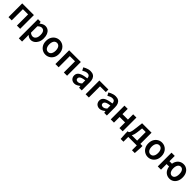

<svg xmlns="http://www.w3.org/2000/svg" viewBox="701 -2915 5481 5481"><g transform="rotate(45 3441.5 -175.0)"><path d="M83 0V-555H555V0H424V-451H214V0Z M720 219V-555H827L838 -496H840Q876 -526 919 -547.5Q962 -569 1007 -569Q1077 -569 1126 -533.5Q1175 -498 1200.5 -435Q1226 -372 1226 -286Q1226 -191 1192 -124Q1158 -57 1104 -21.5Q1050 14 989 14Q952 14 916 -2.5Q880 -19 847 -48L851 45V219ZM961 -95Q998 -95 1027.5 -116.5Q1057 -138 1074 -180Q1091 -222 1091 -284Q1091 -340 1078.5 -379.5Q1066 -419 1040 -440Q1014 -461 971 -461Q941 -461 912 -445.5Q883 -430 851 -399V-141Q881 -115 909.5 -105Q938 -95 961 -95Z M1584 14Q1515 14 1454.5 -20.5Q1394 -55 1357 -120.5Q1320 -186 1320 -277Q1320 -370 1357 -435Q1394 -500 1454.5 -534.5Q1515 -569 1584 -569Q1636 -569 1683.5 -549.5Q1731 -530 1768 -492.5Q1805 -455 1826.5 -401Q1848 -347 1848 -277Q1848 -186 1811 -120.5Q1774 -55 1713.5 -20.5Q1653 14 1584 14ZM1584 -94Q1625 -94 1654 -116.5Q1683 -139 1698.5 -180.5Q1714 -222 1714 -277Q1714 -333 1698.5 -374.5Q1683 -416 1654 -438.5Q1625 -461 1584 -461Q1544 -461 1515 -438.5Q1486 -416 1470.5 -374.5Q1455 -333 1455 -277Q1455 -222 1470.5 -180.5Q1486 -139 1515 -116.5Q1544 -94 1584 -94Z M1977 0V-555H2449V0H2318V-451H2108V0Z M2748 14Q2699 14 2662.5 -7Q2626 -28 2605 -64.5Q2584 -101 2584 -149Q2584 -239 2662 -287.5Q2740 -336 2910 -355Q2909 -385 2899.5 -409.5Q2890 -434 2868.5 -448.5Q2847 -463 2810 -463Q2768 -463 2729 -447Q2690 -431 2653 -408L2606 -496Q2637 -515 2672.5 -531.5Q2708 -548 2748.5 -558.5Q2789 -569 2833 -569Q2903 -569 2949 -541Q2995 -513 3018 -459.5Q3041 -406 3041 -329V0H2934L2924 -61H2920Q2883 -30 2840 -8Q2797 14 2748 14ZM2790 -90Q2823 -90 2851.5 -105.5Q2880 -121 2910 -149V-273Q2835 -264 2791 -248Q2747 -232 2728.5 -209.5Q2710 -187 2710 -159Q2710 -122 2732.5 -106Q2755 -90 2790 -90Z M3197 0V-555H3561V-451H3328V0Z M3762 14Q3713 14 3676.5 -7Q3640 -28 3619 -64.5Q3598 -101 3598 -149Q3598 -239 3676 -287.5Q3754 -336 3924 -355Q3923 -385 3913.5 -409.5Q3904 -434 3882.5 -448.5Q3861 -463 3824 -463Q3782 -463 3743 -447Q3704 -431 3667 -408L3620 -496Q3651 -515 3686.5 -531.5Q3722 -548 3762.5 -558.5Q3803 -569 3847 -569Q3917 -569 3963 -541Q4009 -513 4032 -459.5Q4055 -406 4055 -329V0H3948L3938 -61H3934Q3897 -30 3854 -8Q3811 14 3762 14ZM3804 -90Q3837 -90 3865.5 -105.5Q3894 -121 3924 -149V-273Q3849 -264 3805 -248Q3761 -232 3742.5 -209.5Q3724 -187 3724 -159Q3724 -122 3746.5 -106Q3769 -90 3804 -90Z M4211 0V-555H4342V-343H4562V-555H4693V0H4562V-228H4342V0Z M4919 0V194H4806L4793 -19V-104H5389V-19L5376 194H5263V0ZM5173 -39V-451H5027L5009 -295Q5001 -221 4985 -171Q4969 -121 4947.5 -90.5Q4926 -60 4899 -45.5Q4872 -31 4842 -28L4824 -104Q4839 -112 4851 -131Q4863 -150 4874.5 -194.5Q4886 -239 4895 -323L4923 -555H5304V-39Z M5717 14Q5648 14 5587.5 -20.5Q5527 -55 5490 -120.5Q5453 -186 5453 -277Q5453 -370 5490 -435Q5527 -500 5587.5 -534.5Q5648 -569 5717 -569Q5769 -569 5816.5 -549.5Q5864 -530 5901 -492.5Q5938 -455 5959.5 -401Q5981 -347 5981 -277Q5981 -186 5944 -120.5Q5907 -55 5846.5 -20.5Q5786 14 5717 14ZM5717 -94Q5758 -94 5787 -116.5Q5816 -139 5831.5 -180.5Q5847 -222 5847 -277Q5847 -333 5831.5 -374.5Q5816 -416 5787 -438.5Q5758 -461 5717 -461Q5677 -461 5648 -438.5Q5619 -416 5603.5 -374.5Q5588 -333 5588 -277Q5588 -222 5603.5 -180.5Q5619 -139 5648 -116.5Q5677 -94 5717 -94Z M6110 0V-555H6241V-341H6365V-226H6241V0ZM6591 14Q6519 14 6461.5 -21Q6404 -56 6371 -121Q6338 -186 6338 -277Q6338 -369 6371 -434Q6404 -499 6461.5 -534Q6519 -569 6591 -569Q6659 -569 6714.5 -534.5Q6770 -500 6803.5 -435Q6837 -370 6837 -277Q6837 -186 6803.5 -120.5Q6770 -55 6714.5 -20.5Q6659 14 6591 14ZM6583 -94Q6622 -94 6648 -116.5Q6674 -139 6688 -180.5Q6702 -222 6702 -277Q6702 -333 6688 -374.5Q6674 -416 6648 -438.5Q6622 -461 6583 -461Q6546 -461 6518.5 -438.5Q6491 -416 6476 -374.5Q6461 -333 6461 -277Q6461 -222 6476 -180.5Q6491 -139 6518.5 -116.5Q6546 -94 6583 -94Z"/></g></svg>

Font: Noto Sans HK SemiBold
Style: Regular
Weight: 600
Version: Version 2.004-H2;hotconv 1.0.118;makeotfexe 2.5.65603